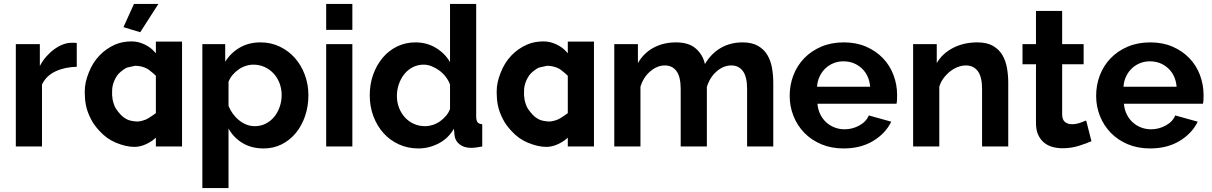

<svg xmlns="http://www.w3.org/2000/svg" viewBox="-20 -750 6203 983"><path d="M373 -408Q312 -407 264 -384.5Q216 -362 195 -317V0H61V-524H184V-412Q198 -439 217 -460.5Q236 -482 258 -498Q280 -514 302.5 -522.5Q325 -531 346 -531Q357 -531 362.5 -531Q368 -531 373 -530Z M668 2Q625 2 572 -20Q525 -40 489 -80Q462 -109 448 -136Q427 -175 420 -211Q414 -241 414 -273Q414 -275 414 -278Q414 -280 414 -283Q414 -328 434 -377Q453 -427 487.5 -464Q522 -501 570 -522Q607 -538 654 -538Q687 -538 719 -523Q751 -508 771 -485L778 -477V-537H912V0H778V-45Q766 -35 761 -31Q713 2 668 2ZM556 -242Q562 -217 567 -206Q575 -188 597 -164Q611 -148 634 -137Q651 -130 679 -128Q692 -127 709 -132Q728 -137 740 -145Q764 -160 777 -170L778 -171V-361L777 -363Q765 -375 748 -388H747V-389Q737 -398 721 -404Q697 -413 675 -413Q673 -413 671 -413L630 -404Q610 -394 593 -378Q578 -365 566 -338.5Q554 -312 554 -284Q554 -279 554 -274Q553 -262 556 -247Q556 -247 556 -245ZM698 -585 612 -611 666 -730H791Z M1330 10Q1268 10 1222 -17.5Q1176 -45 1150 -92V213H1016V-524H1133V-434Q1162 -480 1208 -506.5Q1254 -533 1314 -533Q1367 -533 1412 -511.5Q1457 -490 1489.5 -453.5Q1522 -417 1540.5 -367.5Q1559 -318 1559 -263Q1559 -206 1542 -156Q1525 -106 1494.5 -69Q1464 -32 1422 -11Q1380 10 1330 10ZM1285 -104Q1315 -104 1340.5 -117Q1366 -130 1384 -152Q1402 -174 1412 -203Q1422 -232 1422 -263Q1422 -296 1411 -324.5Q1400 -353 1380.5 -374Q1361 -395 1334.5 -407Q1308 -419 1277 -419Q1258 -419 1238 -412.5Q1218 -406 1201 -394Q1184 -382 1170.5 -366Q1157 -350 1150 -331V-208Q1168 -163 1205 -133.5Q1242 -104 1285 -104Z M1650 0V-524H1784V0ZM1650 -597V-730H1784V-597Z M2122 10Q2068 10 2022 -11Q1976 -32 1943 -69Q1910 -106 1891.5 -155.5Q1873 -205 1873 -262Q1873 -319 1890.5 -368Q1908 -417 1939 -454Q1970 -491 2013 -512Q2056 -533 2107 -533Q2165 -533 2211.5 -505Q2258 -477 2284 -432V-730H2418V-154Q2418 -133 2425 -124Q2432 -115 2449 -114V0Q2414 7 2392 7Q2356 7 2333 -11Q2310 -29 2307 -58L2304 -91Q2275 -41 2225.5 -15.5Q2176 10 2122 10ZM2157 -104Q2176 -104 2196 -110.5Q2216 -117 2233 -129Q2250 -141 2263.5 -157Q2277 -173 2284 -192V-317Q2276 -339 2261.5 -357.5Q2247 -376 2228.5 -389.5Q2210 -403 2189.5 -411Q2169 -419 2149 -419Q2119 -419 2093.5 -406Q2068 -393 2050 -370.5Q2032 -348 2022 -319Q2012 -290 2012 -259Q2012 -226 2023 -198Q2034 -170 2053 -149Q2072 -128 2098.5 -116Q2125 -104 2157 -104Z M2777 2Q2734 2 2681 -20Q2634 -40 2598 -80Q2571 -109 2557 -136Q2536 -175 2529 -211Q2523 -241 2523 -273Q2523 -275 2523 -278Q2523 -280 2523 -283Q2523 -328 2543 -377Q2562 -427 2596.5 -464Q2631 -501 2679 -522Q2716 -538 2763 -538Q2796 -538 2828 -523Q2860 -508 2880 -485L2887 -477V-537H3021V0H2887V-45Q2875 -35 2870 -31Q2822 2 2777 2ZM2665 -242Q2671 -217 2676 -206Q2684 -188 2706 -164Q2720 -148 2743 -137Q2760 -130 2788 -128Q2801 -127 2818 -132Q2837 -137 2849 -145Q2873 -160 2886 -170L2887 -171V-361L2886 -363Q2874 -375 2857 -388H2856V-389Q2846 -398 2830 -404Q2806 -413 2784 -413Q2782 -413 2780 -413L2739 -404Q2719 -394 2702 -378Q2687 -365 2675 -338.5Q2663 -312 2663 -284Q2663 -279 2663 -274Q2662 -262 2665 -247Q2665 -247 2665 -245Z M3939 0H3805V-294Q3805 -357 3783.5 -386Q3762 -415 3724 -415Q3684 -415 3649 -384.5Q3614 -354 3599 -305V0H3465V-294Q3465 -357 3443.5 -386Q3422 -415 3384 -415Q3345 -415 3309.5 -385Q3274 -355 3259 -306V0H3125V-524H3246V-427Q3275 -478 3325.5 -505.5Q3376 -533 3441 -533Q3507 -533 3543 -501Q3579 -469 3589 -422Q3621 -476 3670 -504.5Q3719 -533 3782 -533Q3830 -533 3861 -515Q3892 -497 3909 -468Q3926 -439 3932.5 -402Q3939 -365 3939 -327Z M4299 10Q4236 10 4185 -11.5Q4134 -33 4098 -70Q4062 -107 4042.5 -156Q4023 -205 4023 -259Q4023 -315 4042 -364.5Q4061 -414 4097 -451.5Q4133 -489 4184.5 -511Q4236 -533 4300 -533Q4364 -533 4414.5 -511Q4465 -489 4500.5 -452Q4536 -415 4554.5 -366Q4573 -317 4573 -264Q4573 -251 4572.5 -239Q4572 -227 4570 -219H4165Q4168 -188 4180 -164Q4192 -140 4211 -123Q4230 -106 4254 -97Q4278 -88 4304 -88Q4344 -88 4379.5 -107.5Q4415 -127 4428 -159L4543 -127Q4514 -67 4450.5 -28.5Q4387 10 4299 10ZM4435 -306Q4430 -365 4391.5 -400.5Q4353 -436 4298 -436Q4271 -436 4247.5 -426.5Q4224 -417 4206 -400Q4188 -383 4176.5 -359Q4165 -335 4163 -306Z M5142 0H5008V-294Q5008 -357 4986 -386Q4964 -415 4925 -415Q4905 -415 4884 -407Q4863 -399 4844.5 -384.5Q4826 -370 4811 -350Q4796 -330 4789 -306V0H4655V-524H4776V-427Q4805 -477 4860 -505Q4915 -533 4984 -533Q5033 -533 5064 -515Q5095 -497 5112 -468Q5129 -439 5135.5 -402Q5142 -365 5142 -327Z M5568 -27Q5541 -15 5502 -3Q5463 9 5420 9Q5392 9 5367.5 2Q5343 -5 5324.5 -20.5Q5306 -36 5295 -60.5Q5284 -85 5284 -120V-421H5215V-524H5284V-694H5418V-524H5528V-421H5418V-165Q5418 -137 5432.5 -125.5Q5447 -114 5468 -114Q5489 -114 5509 -121Q5529 -128 5541 -133Z M5868 10Q5805 10 5754 -11.5Q5703 -33 5667 -70Q5631 -107 5611.5 -156Q5592 -205 5592 -259Q5592 -315 5611 -364.5Q5630 -414 5666 -451.5Q5702 -489 5753.5 -511Q5805 -533 5869 -533Q5933 -533 5983.5 -511Q6034 -489 6069.5 -452Q6105 -415 6123.5 -366Q6142 -317 6142 -264Q6142 -251 6141.5 -239Q6141 -227 6139 -219H5734Q5737 -188 5749 -164Q5761 -140 5780 -123Q5799 -106 5823 -97Q5847 -88 5873 -88Q5913 -88 5948.5 -107.5Q5984 -127 5997 -159L6112 -127Q6083 -67 6019.5 -28.5Q5956 10 5868 10ZM6004 -306Q5999 -365 5960.5 -400.5Q5922 -436 5867 -436Q5840 -436 5816.5 -426.5Q5793 -417 5775 -400Q5757 -383 5745.5 -359Q5734 -335 5732 -306Z"/></svg>

Font: Oxford Sans
Style: Bold
Weight: 700
Designer: Matt McInerney, Pablo Impallari, Rodrigo Fuenzalida
Foundry: Matt McInerney, Pablo Impallari, Rodrigo Fuenzalida
Version: Version 3.000g; ttfautohint (v1.5) -l 8 -r 28 -G 28 -x 14 -D